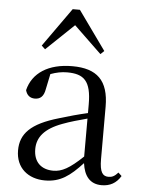

<svg xmlns="http://www.w3.org/2000/svg" viewBox="-56 -842 669 902"><g transform="rotate(5 278.5 -391.5)"><path d="M457 14C496 14 526 -2 547 -37L531 -52C515 -34 503 -28 486 -28C459 -28 444 -45 444 -108V-355C444 -479 388 -531 272 -531C159 -531 85 -482 65 -400C71 -377 86 -364 109 -364C134 -364 151 -377 157 -413L172 -485C199 -495 224 -500 250 -500C329 -500 364 -470 364 -359V-318C320 -308 273 -295 231 -282C99 -244 52 -193 52 -115C52 -32 111 15 190 15C262 15 307 -18 366 -82C374 -22 402 14 457 14ZM398 -599 415 -615 284 -798H250L120 -615L137 -599L268 -724ZM364 -113C301 -53 265 -34 225 -34C169 -34 132 -66 132 -128C132 -183 165 -226 249 -257C283 -270 323 -281 364 -292Z"/></g></svg>

Font: Source Han Serif KR
Style: Regular
Weight: 400
Designer: Ryoko NISHIZUKA 西塚涼子 (kana & ideographs); Frank Grießhammer (Latin, Greek & Cyrillic); Wenlong ZHANG 张文龙 (bopomofo); San
Foundry: Adobe
Version: Version 2.001;hotconv 1.1.0;makeotfexe 2.6.0